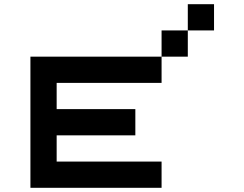

<svg xmlns="http://www.w3.org/2000/svg" viewBox="-20 -895 1165 915"><path d="M875 -875H1000V-750H875ZM875 -750V-625H750V-750ZM750 -625V-500H250V-375H625V-250H250V-125H750V0H125V-625Z"/></svg>

Font: Dogica Pixel
Style: Regular
Weight: 400
Designer: Roberto Mocci
Version: Version 001.000